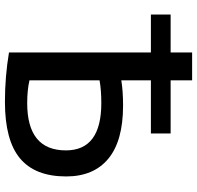

<svg xmlns="http://www.w3.org/2000/svg" viewBox="-30 -740 780 759"><g transform="rotate(90 359.5 -360.0)"><path d="M297 -364V-87Q336 -78 387 -78Q574 -78 574 -231Q574 -371 387 -371Q335 -371 297 -364ZM297 -450Q339 -457 397 -457Q536 -457 606.5 -399Q677 -341 677 -232Q677 -109 605.5 -49.5Q534 10 382 10Q283 10 187 -6V-567H37V-645H187V-730H297V-645H507V-567H297Z"/></g></svg>

Font: Mplus 1p Medium
Style: Regular
Weight: 500
Version: Version 1.061